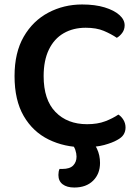

<svg xmlns="http://www.w3.org/2000/svg" viewBox="-20 -643 620 858"><path d="M537 -530Q537 -511 526.5 -496.5Q516 -482 502 -474Q477 -491 444 -505Q411 -519 363 -519Q307 -519 264.5 -494.5Q222 -470 198.5 -421.5Q175 -373 175 -303Q175 -197 228 -142.5Q281 -88 369 -88Q416 -88 450 -101Q484 -114 509 -131Q522 -123 531.5 -107.5Q541 -92 541 -73Q541 -56 532.5 -42Q524 -28 503 -17Q482 -5 445.5 5Q409 15 354 15Q268 15 197.5 -19.5Q127 -54 86 -124.5Q45 -195 45 -303Q45 -408 86 -479Q127 -550 196 -586.5Q265 -623 347 -623Q405 -623 447.5 -610Q490 -597 513.5 -576Q537 -555 537 -530ZM297 -3 367 -27Q400 -7 413.5 22Q427 51 427 85Q427 134 396 164.5Q365 195 312 195Q279 195 260 180.5Q241 166 241 139Q241 123 246 112H258Q292 112 307 96.5Q322 81 322 57Q322 43 316.5 26.5Q311 10 297 -3Z"/></svg>

Font: Baloo Bhaijaan 2 SemiBold
Style: Regular
Weight: 600
Designer: Sanskriti Dholi, Noopur Datye and Ek Type
Foundry: Ek Type
Version: Version 1.700